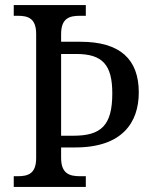

<svg xmlns="http://www.w3.org/2000/svg" viewBox="-20 -734 601 754"><path d="M34 0H317V-42H294C253 -42 220 -52 220 -114V-155H276C459 -155 525 -252 525 -371C525 -501 452 -570 296 -570H220V-600C220 -663 253 -672 294 -672H317V-714H34V-672H50C89 -672 122 -663 122 -601V-113C122 -51 89 -42 50 -42H34ZM268 -201H220V-522H280C383 -522 421 -479 421 -367C421 -240 376 -201 268 -201Z"/></svg>

Font: Noto Serif Georgian SemiCondensed
Style: Regular
Weight: 400
Width: 4
Designer: Monotype Design Team, Akaki Razmadze
Foundry: Google LLC
Version: Version 2.003